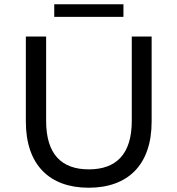

<svg xmlns="http://www.w3.org/2000/svg" viewBox="-20 -871 831 899"><path d="M395 8C579 8 690 -99 690 -302V-700H597V-305C597 -149 524 -78 396 -78C268 -78 196 -149 196 -305V-700H101V-302C101 -99 212 8 395 8ZM558 -792V-851H234V-792Z"/></svg>

Font: Montserrat-Alt1 Med
Style: Regular
Weight: 500
Designer: Differentunic
Foundry: Differentunic
Version: Version 7.222